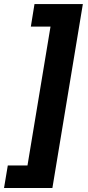

<svg xmlns="http://www.w3.org/2000/svg" viewBox="-38 -792 436 948"><path d="M-18.1 136.2 0.5 24.9H97.7L211.4 -660.6H114.3L132.3 -772H371.1L220.7 136.2Z"/></svg>

Font: Inter
Style: Bold Italic
Weight: 700
Italic angle: -9.39999°
Designer: Rasmus Andersson
Foundry: rsms
Version: Version 4.001;git-9221beed3